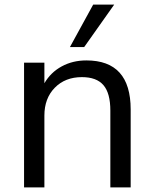

<svg xmlns="http://www.w3.org/2000/svg" viewBox="-20 -810 668 830"><path d="M84 0V-539.1H171.9V-450.2Q199.2 -497.1 246.6 -522.9Q293.9 -548.8 353.5 -548.8Q544.9 -548.8 544.9 -336.9V0H457V-332Q457 -407.2 427.2 -441.9Q397.5 -476.6 334 -476.6Q261.7 -476.6 216.8 -430.7Q171.9 -384.8 171.9 -310.5V0ZM282.2 -606.4 382.8 -790H473.6L343.8 -606.4Z"/></svg>

Font: Min Sans
Style: Regular
Weight: 400
Designer: Jinseong-Kim, NotoSansCJK, Nunito
Foundry: Jinseong-Kim
Version: Version 1.400;Glyphs 3.1.2 (3151)